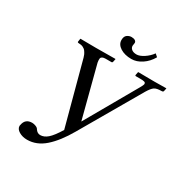

<svg xmlns="http://www.w3.org/2000/svg" viewBox="-187 -952 1079 1123"><g transform="rotate(30 353.0 -391.0)"><path d="M203.1 -40Q228.5 -40 252.7 -61Q276.9 -82 310.1 -136.2L196.8 -559.1Q193.8 -569.8 190.4 -577.4Q187 -585 179.7 -595.7Q172.4 -606.4 159.7 -612.3Q147 -618.2 129.9 -618.2Q125.5 -618.2 123.3 -620.1Q121.1 -622.1 122.1 -625L125 -645L127 -646Q189 -645 230 -645L360.8 -646L362.8 -645L358.9 -626Q357.4 -618.2 351.1 -618.2H312Q284.2 -618.2 280.8 -602.1Q279.3 -591.8 282.2 -575.2L372.1 -229L569.8 -575.2Q581.1 -595.2 582 -601.1V-605Q582 -612.8 573.5 -615.5Q564.9 -618.2 544.9 -618.2H516.1Q509.8 -618.2 511.2 -625L515.1 -645L517.1 -646Q582 -645 625 -645L705.1 -646L706.1 -645L702.1 -626Q700.7 -618.2 689.9 -618.2Q656.7 -618.2 641.8 -607.9Q627 -597.7 607.9 -565.9L373 -161.1Q322.3 -73.2 268.1 -25.6Q213.9 22 149.9 22Q118.7 22 95.2 8.1Q71.8 -5.9 71.8 -26.9Q71.8 -30.3 73.2 -33.2Q81.1 -79.1 127.9 -79.1Q139.6 -79.1 152.8 -73.7Q166 -68.4 169.9 -60.1Q183.1 -40 203.1 -40ZM567.9 -775.9Q546.4 -737.8 512 -714.8Q477.5 -691.9 441.9 -691.9Q397 -691.9 366.9 -710.9Q336.9 -730 336.9 -759.8Q336.9 -784.2 350.6 -794.2Q364.3 -804.2 379.9 -804.2Q395 -804.2 404.1 -798.6Q413.1 -793 413.1 -783.2Q413.1 -778.3 411.6 -772.9Q410.2 -767.6 410.2 -763.2Q410.2 -748.5 422.1 -739.3Q434.1 -730 455.1 -730Q475.6 -730 503.2 -747.8Q530.8 -765.6 549.8 -792Z"/></g></svg>

Font: Common Serif Medium
Style: Italic
Weight: 500
Italic angle: -12°
Designer: Philipp H. Poll, Khaled Hosny
Foundry: Stefan Peev, Context Ltd.
Version: Version 1.026